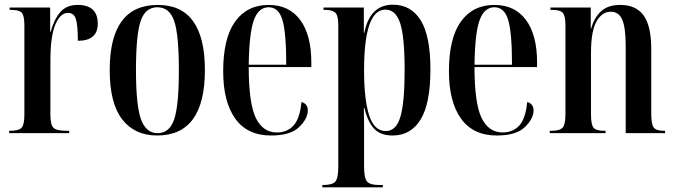

<svg xmlns="http://www.w3.org/2000/svg" viewBox="-20 -568 2879 819"><path d="M19 0H275V-10H264Q221 -10 208 -23Q195 -36 195 -79V-310Q195 -413 216 -463Q237 -513 270 -513Q295 -513 303.5 -487.5Q312 -462 312 -394Q397 -394 397 -467Q397 -547 311 -547Q263 -547 236.5 -515.5Q210 -484 196 -432H194V-536H21V-526H24Q62 -526 73 -513.5Q84 -501 84 -459V-79Q84 -36 72 -23Q60 -10 21 -10H19Z M650 10Q854 10 854 -269Q854 -547 653 -547Q448 -547 448 -269Q448 -127 501.5 -58.5Q555 10 650 10ZM652 0Q603 0 581.5 -59Q560 -118 560 -269Q560 -420 580 -478.5Q600 -537 651 -537Q703 -537 723 -478.5Q743 -420 743 -269Q743 -118 723 -59Q703 0 652 0Z M1136 10Q1219 10 1256 -26Q1293 -62 1293 -97Q1293 -125 1266 -133Q1259 -62 1232 -32.5Q1205 -3 1161 -3Q1101 -3 1071 -65.5Q1041 -128 1041 -282H1308V-301Q1308 -419 1260.5 -483Q1213 -547 1126 -547Q1034 -547 983 -476Q932 -405 932 -264Q932 -134 983.5 -62Q1035 10 1136 10ZM1041 -292Q1043 -428 1063 -482.5Q1083 -537 1126 -537Q1169 -537 1185 -482Q1201 -427 1201 -292Z M1355 231H1613V221H1595Q1559 221 1546 206.5Q1533 192 1533 143V32Q1533 -4 1533 -38.5Q1533 -73 1532 -108H1534Q1548 -50 1575 -20Q1602 10 1655 10Q1732 10 1774 -58Q1816 -126 1816 -272Q1816 -415 1774.5 -481.5Q1733 -548 1656 -548Q1558 -548 1534 -428H1532V-536H1360V-526H1367Q1395 -526 1409 -515Q1423 -504 1423 -460V143Q1423 192 1410.5 206.5Q1398 221 1360 221H1355ZM1626 -9Q1576 -9 1554.5 -76.5Q1533 -144 1533 -268Q1533 -527 1624 -527Q1668 -527 1687 -469Q1706 -411 1706 -268Q1706 -131 1688 -70Q1670 -9 1626 -9Z M2099 10Q2182 10 2219 -26Q2256 -62 2256 -97Q2256 -125 2229 -133Q2222 -62 2195 -32.5Q2168 -3 2124 -3Q2064 -3 2034 -65.5Q2004 -128 2004 -282H2271V-301Q2271 -419 2223.5 -483Q2176 -547 2089 -547Q1997 -547 1946 -476Q1895 -405 1895 -264Q1895 -134 1946.5 -62Q1998 10 2099 10ZM2004 -292Q2006 -428 2026 -482.5Q2046 -537 2089 -537Q2132 -537 2148 -482Q2164 -427 2164 -292Z M2325 0H2563V-10H2559Q2523 -10 2512 -23Q2501 -36 2501 -79V-344Q2501 -435 2524.5 -476.5Q2548 -518 2585 -518Q2620 -518 2634.5 -483.5Q2649 -449 2649 -372V0H2817V-10H2813Q2779 -10 2768.5 -24Q2758 -38 2758 -82V-359Q2758 -457 2725.5 -502Q2693 -547 2626 -547Q2573 -547 2543.5 -519.5Q2514 -492 2502 -447H2500V-536H2328V-526H2333Q2369 -526 2380.5 -513.5Q2392 -501 2392 -458V-81Q2392 -37 2380 -23.5Q2368 -10 2330 -10H2325Z"/></svg>

Font: Noto Serif Display Condensed Semi
Style: Regular
Weight: 600
Width: 3
Designer: Monotype Design Team
Foundry: Monotype Imaging Inc.
Version: Version 1.900